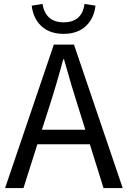

<svg xmlns="http://www.w3.org/2000/svg" viewBox="-20 -961 647 981"><path d="M412 -941 468 -932Q460 -868 422 -831Q379 -788 305 -788Q231 -788 188 -831Q150 -868 142 -932L197 -941Q213 -847 305 -847Q399 -847 412 -941ZM194 -298H416L381 -410Q348 -512 307 -658H303Q273 -544 230 -410ZM509 0 439 -224H171L100 0H6L255 -733H358L607 0Z"/></svg>

Font: Source Han Sans Regular
Style: Regular
Weight: 400
Designer: Ryoko NISHIZUKA  (kana & ideographs); Paul D. Hunt (Latin, Greek & Cyrillic); Wenlong ZHANG  (bopomofo); Sandoll Communi
Foundry: Adobe Systems Incorporated
Version: Version 1.00 January 18, 2024, initial release